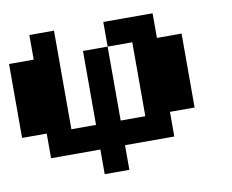

<svg xmlns="http://www.w3.org/2000/svg" viewBox="-81 -854 1161 959"><g transform="rotate(-10 500.0 -375.0)"><path d="M875 -625V-250H750V-125H500V0H375V-125H125V-250H0V-625H125V-750H250V-250H375V-625H500V-250H625V-625H500V-750H750V-625Z"/></g></svg>

Font: Press Start 2P
Style: Regular
Weight: 400
Designer: CodeMan38
Foundry: CodeMan38
Version: Version 3.000